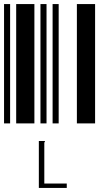

<svg xmlns="http://www.w3.org/2000/svg" viewBox="-20 -610 520 949"><path d="M0 0V-590H30V0ZM60 0V-590H150V0ZM180 0V-590H210V0ZM240 0V-590H270V0ZM360 0V-590H450V0ZM172 87H202V90Q200 92 199 95Q199 97 199 104V297H310V319H172Z"/></svg>

Font: Libre Barcode 39 Extended Text
Style: Regular
Weight: 400
Version: Version 1.005; ttfautohint (v1.8.3)